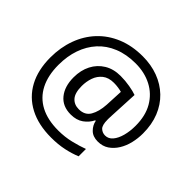

<svg xmlns="http://www.w3.org/2000/svg" viewBox="-181 -943 1260 1260"><g transform="rotate(45 449.5 -312.5)"><path d="M841 -357Q841 -311 830.5 -267Q820 -223 798 -187.5Q776 -152 744 -130.5Q712 -109 668 -109Q622 -109 595.5 -135.5Q569 -162 563 -196H558Q540 -159 505 -134Q470 -109 417 -109Q341 -109 299.5 -160Q258 -211 258 -295Q258 -361 284 -411.5Q310 -462 357.5 -491Q405 -520 470 -520Q514 -520 556.5 -512.5Q599 -505 623 -496L613 -293Q612 -275 612 -267.5Q612 -260 612 -257Q612 -205 630.5 -188Q649 -171 674 -171Q705 -171 726.5 -196.5Q748 -222 759.5 -264.5Q771 -307 771 -358Q771 -451 733.5 -515.5Q696 -580 630.5 -614Q565 -648 482 -648Q397 -648 331 -621Q265 -594 220.5 -545Q176 -496 153 -429.5Q130 -363 130 -283Q130 -185 165 -116.5Q200 -48 267.5 -12.5Q335 23 433 23Q494 23 549.5 9.5Q605 -4 648 -20V48Q605 66 551.5 77.5Q498 89 433 89Q315 89 231 45Q147 1 102.5 -81.5Q58 -164 58 -280Q58 -373 87 -452.5Q116 -532 171 -590.5Q226 -649 304.5 -681.5Q383 -714 482 -714Q560 -714 625.5 -689.5Q691 -665 739.5 -618.5Q788 -572 814.5 -506Q841 -440 841 -357ZM336 -293Q336 -229 361.5 -200Q387 -171 430 -171Q486 -171 510.5 -213Q535 -255 539 -322L545 -447Q532 -451 512 -454Q492 -457 471 -457Q422 -457 392 -433Q362 -409 349 -371.5Q336 -334 336 -293Z"/></g></svg>

Font: lguzrati15
Style: Book
Weight: 400
Designer: Jelle Bosma - Monotype Design Team, Universal Thirst
Foundry: Monotype Imaging Inc.
Version: Version 2.106